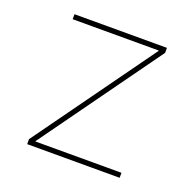

<svg xmlns="http://www.w3.org/2000/svg" viewBox="-99 -621 729 722"><g transform="rotate(20 266.0 -260.0)"><path d="M425 -498V-500H81V-520H451V-500L107 -22V-20H451V0H81V-20Z"/></g></svg>

Font: M PLUS 1p Thin
Style: Regular
Weight: 250
Version: Version 1.062